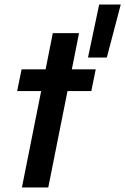

<svg xmlns="http://www.w3.org/2000/svg" viewBox="-20 -827 553 847"><path d="M161.6 -425.3H55.7L75.2 -521H181.2L212.9 -680.7H328.6L296.9 -521H402.3L382.8 -425.3H277.8L192.9 0H76.7ZM417.5 -807.1H512.7L451.2 -573.2H368.2Z"/></svg>

Font: Reddit Sans Chocolate SemiBold
Style: Italic
Weight: 600
Italic angle: -11.25°
Designer: Stephen Hutchings
Version: Version 1.013